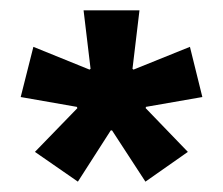

<svg xmlns="http://www.w3.org/2000/svg" viewBox="-20 -659 431 371"><path d="M130.5 -308 47.5 -365.5 129.5 -450 128.5 -452.5 20 -471.5 44.5 -568.5 153 -524.5 155 -526 141.5 -639H249.5L236 -526L238 -524.5L347 -568.5L371 -471.5L262 -452.5L261.5 -450L343 -365.5L261 -308L196.5 -407H194Z"/></svg>

Font: Anek Tamil SemiBold
Style: Regular
Weight: 600
Version: Version 1.003